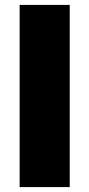

<svg xmlns="http://www.w3.org/2000/svg" viewBox="-20 -762 364 782"><path d="M60 -742V0H264V-742Z"/></svg>

Font: Bisquit Text
Style: Bold
Weight: 800
Version: Version 1.004;Glyphs 3.2.3 (3260)